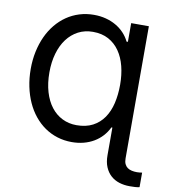

<svg xmlns="http://www.w3.org/2000/svg" viewBox="-99 -822 994 1112"><g transform="rotate(10 398.0 -266.0)"><path d="M56.5 -365.8Q56.5 -419.4 66.8 -467.7Q77.1 -516 96.1 -557.4Q115.1 -598.7 142.4 -631.9Q169.7 -665.1 203.8 -688.6Q237.9 -712 278.2 -724.6Q318.5 -737.2 363.6 -737.2Q400.9 -737.2 433.6 -728.7Q466.3 -720.2 493.4 -704.5Q520.6 -688.9 541.5 -666.7Q562.5 -644.5 575.6 -617.2H583.5V-727.3H687.5V50.1Q687.5 69.6 693.5 82.6Q699.6 95.5 710.2 103.2Q720.9 110.8 735.3 114Q749.6 117.2 766 117.2Q774.1 117.2 782 116.3Q789.8 115.4 796.2 114.3V199.9Q785.5 202.8 770.2 203.7Q755 204.5 737.9 204.5Q705.3 204.5 676.7 195.5Q648.1 186.4 627 167.4Q605.8 148.4 593.6 119.3Q581.3 90.2 581.3 50.1V-112.6H575.6Q561.8 -83.8 540.8 -60.9Q519.9 -38 492.7 -22Q465.6 -6 433.1 2.5Q400.6 11 363.6 11Q318.5 11 278.2 -1.6Q237.9 -14.2 203.8 -37.8Q169.7 -61.4 142.4 -95Q115.1 -128.6 96.1 -170.5Q77.1 -212.4 66.8 -261.7Q56.5 -311.1 56.5 -365.8ZM166.5 -364.7Q166.5 -300.8 181.6 -249.8Q196.7 -198.9 224.1 -163.5Q251.4 -128.2 289.6 -109.2Q327.8 -90.2 373.9 -90.2Q429.3 -90.2 468.8 -111Q508.2 -131.7 533.6 -168.5Q558.9 -205.3 570.7 -255.5Q582.4 -305.8 582.4 -364.7Q582.4 -422.6 569.8 -472.7Q557.2 -522.7 531.4 -559.8Q505.7 -596.9 466.8 -618.1Q427.9 -639.2 375 -639.2Q327.1 -639.2 288.5 -619Q250 -598.7 222.8 -562.5Q195.7 -526.3 181.1 -475.9Q166.5 -425.4 166.5 -364.7Z"/></g></svg>

Font: Cannonade Med
Style: Regular
Weight: 500
Designer: Rasmus Andersson
Foundry: rsms
Version: Version 3.012;git-f93a4a705